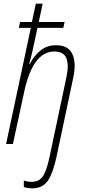

<svg xmlns="http://www.w3.org/2000/svg" viewBox="-20 -780 463 1040"><path d="M155 240Q128 240 109 233V198Q129 205 152 205Q192 205 212.5 174.5Q233 144 249 67L340 -363Q354 -428 339.5 -464.5Q325 -501 274 -501Q157 -501 110 -278L50 0H13L147 -629H82L89 -661H153L174 -760H211L190 -661H330L323 -629H183L167 -554Q160 -522 156 -504Q152 -486 148 -471Q144 -456 138 -433H141Q163 -476 198 -505.5Q233 -535 284 -535Q350 -535 372 -487Q394 -439 377 -360L286 70Q267 158 239 199Q211 240 155 240Z"/></svg>

Font: Noto Sans Condensed ExtraLight
Style: Italic
Weight: 200
Width: 3
Italic angle: -12°
Designer: Monotype Design Team
Foundry: Monotype Imaging Inc.
Version: Version 2.013; ttfautohint (v1.8.4.7-5d5b)